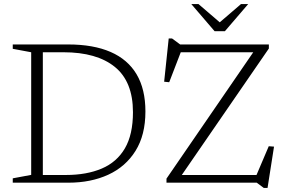

<svg xmlns="http://www.w3.org/2000/svg" viewBox="-20 -902 1408 948"><path d="M636.5 -348Q636.5 -499 547.2 -571.5Q458 -644 293 -644H151L154.5 -682.5H316.5Q441 -682.5 526 -645.5Q611 -608.5 654.5 -535Q698 -461.5 698 -351.5Q698 -235.5 649.2 -157.2Q600.5 -79 514.8 -39.5Q429 0 318 0H154.5L151 -38H305Q408 -38 482.5 -69.8Q557 -101.5 596.8 -169.8Q636.5 -238 636.5 -348ZM43 0V-21.5L134 -38.5V-644L43 -661V-682.5H191.5V0ZM1307.5 -682.5V-662.5L869 -25.5L860 -38H1246.5L1307 -180L1333 -178L1301 26H1282.5L1247.5 0H802V-20L1239 -656.5L1254 -644H872.5L815.5 -496L790.5 -498.5L813 -712H829.5L869.5 -682.5ZM1073.5 -784.5H1056.5L1170 -882H1205.5L1090.5 -748H1039.5L924.5 -882H960Z"/></svg>

Font: Newsreader 14pt Light
Style: Regular
Weight: 300
Designer: Hugues Gentile
Foundry: Production Type
Version: Version 1.003